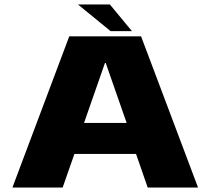

<svg xmlns="http://www.w3.org/2000/svg" viewBox="-20 -838 939 858"><path d="M35.5 0 289.5 -675.5H610.5L865 0H640L588 -150H312.5L260 0ZM355.5 -288.5H546L452.5 -556.5H449ZM474 -699 328.5 -818H471L569.5 -699Z"/></svg>

Font: Anybody ExtraExpanded ExtraBold
Style: Regular
Weight: 800
Width: 8
Designer: Tyler Finck
Foundry: Etcetera Type Company
Version: Version 1.010; ttfautohint (v1.8.3) -l 8 -r 50 -G 200 -x 14 